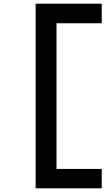

<svg xmlns="http://www.w3.org/2000/svg" viewBox="-20 -864 571 1040"><path d="M286 -738V51H531V156H173V-844H531V-738Z"/></svg>

Font: BioRhyme Expanded
Style: Bold
Weight: 700
Width: 7
Designer: Aoife Mooney
Foundry: Aoife Mooney Type
Version: Version 1.000